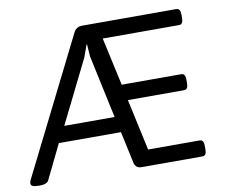

<svg xmlns="http://www.w3.org/2000/svg" viewBox="-88 -798 1080 898"><g transform="rotate(-10 452.0 -349.0)"><path d="M802 -700H357C336 -700 323 -692 314 -673L-7 -31C-10 -25 -11 -19 -11 -15C-11 -4 -2 2 28 2H33C52 2 67 -3 73 -14L153 -178H448L480 -29C484 -9 495 0 516 0H803C817 0 823 -9 823 -30V-46C823 -67 817 -76 803 -76H559L506 -320H772C786 -320 792 -329 792 -350V-366C792 -387 786 -396 772 -396H490L440 -624H802C816 -624 822 -633 822 -654V-670C822 -691 816 -700 802 -700ZM363 -610 367 -552 431 -253H192L340 -552L361 -610Z"/></g></svg>

Font: Asap
Style: Regular
Weight: 400
Designer: Pablo Cosgaya
Foundry: Pablo Cosgaya
Version: Version 1.007;PS 001.007;hotconv 1.0.70;makeotf.lib2.5.58329